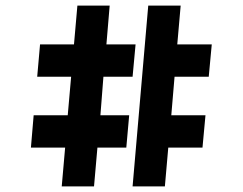

<svg xmlns="http://www.w3.org/2000/svg" viewBox="-20 -668 870 688"><path d="M339.8 -254.9H442.9L432.6 -139.2H329.1L316.9 0H201.2L213.4 -139.2H90.8L100.6 -254.9H222.7L234.9 -393.1H113.3L123.5 -508.8H245.1L257.3 -647.9H373L361.3 -508.8H465.8L455.1 -393.1H350.6ZM511.2 -647.9H627.4L615.2 -508.8H738.8L728 -393.1H605.5L593.8 -254.9H716.3L705.6 -139.2H583L570.8 0H455.1Z"/></svg>

Font: Black Ops One [rus by aLiNcE]
Style: Regular
Weight: 400
Designer: James Grieshaber
Foundry: James Grieshaber
Version: Version 1.002;May 25, 2024;FontCreator 13.0.0.2680 64-bit